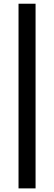

<svg xmlns="http://www.w3.org/2000/svg" viewBox="-20 -832 297 1057"><path d="M82 -811.5H175.8V205.1H82Z"/></svg>

Font: Reddit Sans Strawberry
Style: Bold
Weight: 700
Designer: Stephen Hutchings
Foundry: Reddit
Version: Version 1.013